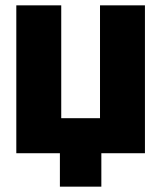

<svg xmlns="http://www.w3.org/2000/svg" viewBox="-20 -573 603 718"><path d="M41 0V-553H209V-131H354V-553H522V0H359V125H204V0Z"/></svg>

Font: Noto Sans Mono SemiCondensed Black
Style: Regular
Weight: 900
Width: 4
Designer: Monotype Design Team
Foundry: Monotype Imaging Inc.
Version: Version 2.014; ttfautohint (v1.8.4.7-5d5b)